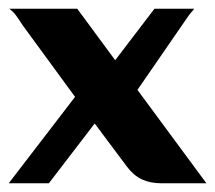

<svg xmlns="http://www.w3.org/2000/svg" viewBox="-22 -420 493 440"><path d="M-2 0 150 -198 30 -362Q23 -373 15.5 -383.5Q8 -394 -1 -400H155L242 -282L332 -400H423Q421 -397 416.5 -392Q412 -387 406 -378L293 -214L451 0H348Q322 0 303 -9Q284 -18 269 -38L195 -137L90 0Z"/></svg>

Font: Genos Thin SemiBold
Style: Regular
Weight: 600
Version: Version 1.010